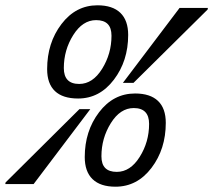

<svg xmlns="http://www.w3.org/2000/svg" viewBox="-68 -690 805 725"><path d="M416 -558Q416 -460 362 -389Q308 -318 227 -318Q169 -318 139.5 -346Q110 -374 110 -429Q110 -528 164 -599Q218 -670 300 -670Q357 -670 386.5 -641.5Q416 -613 416 -558ZM716 -654 436 -377H396L610 -660H717ZM353 -555Q353 -585 338.5 -599.5Q324 -614 295 -614Q244 -614 208.5 -557.5Q173 -501 173 -433Q173 -403 187.5 -388Q202 -373 231 -373Q282 -373 317.5 -430Q353 -487 353 -555ZM558 -226Q558 -127 504 -56Q450 15 368 15Q311 15 281.5 -13.5Q252 -42 252 -97Q252 -195 306 -266Q360 -337 442 -337Q499 -337 528.5 -309Q558 -281 558 -226ZM-47 -1 232 -278H273L59 5H-48ZM495 -222Q495 -252 480.5 -267Q466 -282 437 -282Q386 -282 350.5 -225Q315 -168 315 -100Q315 -70 329.5 -55.5Q344 -41 373 -41Q424 -41 459.5 -97.5Q495 -154 495 -222Z"/></svg>

Font: Intel One Mono
Style: Italic
Weight: 400
Italic angle: -16°
Monospace: yes
Designer: Fred Shallcrass
Foundry: Frere-Jones Type LLC
Version: Version 1.400;hotconv 1.1.0;makeotfexe 2.6.0;FJTRelease1.4